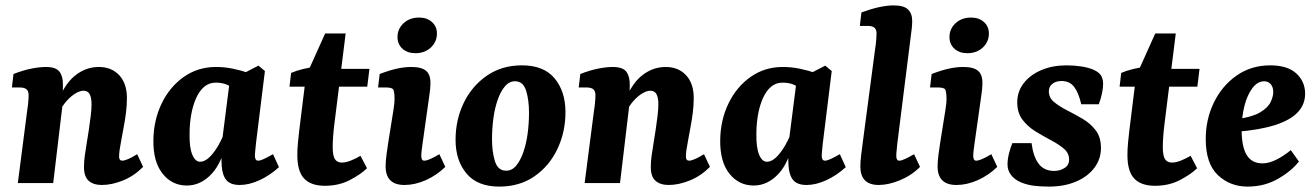

<svg xmlns="http://www.w3.org/2000/svg" viewBox="-20 -678 4868 711"><path d="M357 7Q326 7 308.5 -8.5Q291 -24 291 -59Q291 -81 294 -101.5Q297 -122 301 -147Q305 -171 309 -197.5Q313 -224 316 -249Q319 -274 319 -292Q319 -315 312.5 -328.5Q306 -342 289 -342Q277 -342 261 -333Q245 -324 228 -305.5Q211 -287 197 -259L187 -285Q216 -364 256.5 -397Q297 -430 346 -430Q393 -430 421.5 -399.5Q450 -369 450 -315Q450 -288 446.5 -260.5Q443 -233 438 -207Q433 -181 429 -158Q425 -137 423 -123Q421 -109 421 -98Q421 -83 433 -83Q440 -83 453.5 -88.5Q467 -94 488 -107L510 -60Q476 -26 435 -9.5Q394 7 357 7ZM46 0 81 -271Q83 -282 84.5 -298.5Q86 -315 86 -325Q86 -341 78 -347.5Q70 -354 54 -354H24L30 -404Q66 -418 96.5 -424Q127 -430 150 -430Q188 -430 201 -411.5Q214 -393 213 -363L212 -294L177 0Z M672 9Q617 9 582 -35Q547 -79 548 -159Q549 -234 579 -295.5Q609 -357 661 -393.5Q713 -430 780 -430Q812 -430 843 -423.5Q874 -417 897 -409L861 -340Q842 -354 823.5 -363Q805 -372 779 -372Q754 -372 736 -356.5Q718 -341 706 -314Q694 -287 688 -253Q682 -219 682 -182Q681 -132 692 -105.5Q703 -79 721 -79Q734 -79 747.5 -89Q761 -99 776 -120Q791 -141 805 -172L820 -165Q805 -79 764.5 -35Q724 9 672 9ZM868 7Q833 7 818 -11.5Q803 -30 801 -65Q800 -78 800 -100Q800 -122 800 -137L831 -380L937 -435L961 -415L928 -148Q927 -136 925.5 -122.5Q924 -109 924 -101Q924 -83 936 -83Q943 -83 955.5 -88.5Q968 -94 991 -107L1013 -59Q979 -28 940.5 -10.5Q902 7 868 7Z M1183 10Q1132 10 1106.5 -16.5Q1081 -43 1081 -104Q1081 -127 1083.5 -152Q1086 -177 1088 -194L1113 -396L1184 -554H1260L1218 -217Q1215 -193 1213.5 -171Q1212 -149 1212 -133Q1212 -102 1220 -89Q1228 -76 1246 -76Q1261 -76 1279.5 -83.5Q1298 -91 1315 -101L1339 -55Q1317 -33 1276 -11.5Q1235 10 1183 10ZM1052 -357 1058 -408Q1076 -416 1102.5 -422.5Q1129 -429 1157 -432L1201 -423H1348L1340 -357Z M1478 7Q1408 7 1408 -62Q1408 -81 1411.5 -107Q1415 -133 1418 -152L1437 -271Q1439 -286 1440 -293.5Q1441 -301 1441 -312Q1441 -344 1434 -349Q1427 -354 1410 -354H1380L1386 -404Q1423 -418 1450.5 -424Q1478 -430 1503 -430Q1541 -430 1557.5 -416Q1574 -402 1574 -372Q1574 -360 1572.5 -344.5Q1571 -329 1569 -318L1545 -148Q1543 -134 1541.5 -121.5Q1540 -109 1540 -101Q1540 -83 1551 -83Q1559 -83 1573 -89Q1587 -95 1607 -107L1629 -60Q1596 -28 1556 -10.5Q1516 7 1478 7ZM1518 -481Q1489 -481 1470.5 -497.5Q1452 -514 1452 -541Q1452 -571 1474.5 -592Q1497 -613 1532 -613Q1561 -613 1579.5 -596.5Q1598 -580 1598 -554Q1598 -523 1575.5 -502Q1553 -481 1518 -481Z M1829 13Q1748 13 1707.5 -35.5Q1667 -84 1667 -160Q1667 -234 1697 -296.5Q1727 -359 1782.5 -397.5Q1838 -436 1913 -436Q1994 -436 2034 -387.5Q2074 -339 2074 -263Q2074 -189 2044 -126Q2014 -63 1959 -25Q1904 13 1829 13ZM1852 -46Q1875 -45 1891 -64Q1907 -83 1918 -114.5Q1929 -146 1934 -184Q1939 -222 1939 -261Q1939 -307 1928.5 -341.5Q1918 -376 1889 -377Q1867 -378 1850.5 -359Q1834 -340 1823 -308.5Q1812 -277 1807 -239Q1802 -201 1802 -162Q1802 -117 1812.5 -82Q1823 -47 1852 -46Z M2456 7Q2425 7 2407.5 -8.5Q2390 -24 2390 -59Q2390 -81 2393 -101.5Q2396 -122 2400 -147Q2404 -171 2408 -197.5Q2412 -224 2415 -249Q2418 -274 2418 -292Q2418 -315 2411.5 -328.5Q2405 -342 2388 -342Q2376 -342 2360 -333Q2344 -324 2327 -305.5Q2310 -287 2296 -259L2286 -285Q2315 -364 2355.5 -397Q2396 -430 2445 -430Q2492 -430 2520.5 -399.5Q2549 -369 2549 -315Q2549 -288 2545.5 -260.5Q2542 -233 2537 -207Q2532 -181 2528 -158Q2524 -137 2522 -123Q2520 -109 2520 -98Q2520 -83 2532 -83Q2539 -83 2552.5 -88.5Q2566 -94 2587 -107L2609 -60Q2575 -26 2534 -9.5Q2493 7 2456 7ZM2145 0 2180 -271Q2182 -282 2183.5 -298.5Q2185 -315 2185 -325Q2185 -341 2177 -347.5Q2169 -354 2153 -354H2123L2129 -404Q2165 -418 2195.5 -424Q2226 -430 2249 -430Q2287 -430 2300 -411.5Q2313 -393 2312 -363L2311 -294L2276 0Z M2771 9Q2716 9 2681 -35Q2646 -79 2647 -159Q2648 -234 2678 -295.5Q2708 -357 2760 -393.5Q2812 -430 2879 -430Q2911 -430 2942 -423.5Q2973 -417 2996 -409L2960 -340Q2941 -354 2922.5 -363Q2904 -372 2878 -372Q2853 -372 2835 -356.5Q2817 -341 2805 -314Q2793 -287 2787 -253Q2781 -219 2781 -182Q2780 -132 2791 -105.5Q2802 -79 2820 -79Q2833 -79 2846.5 -89Q2860 -99 2875 -120Q2890 -141 2904 -172L2919 -165Q2904 -79 2863.5 -35Q2823 9 2771 9ZM2967 7Q2932 7 2917 -11.5Q2902 -30 2900 -65Q2899 -78 2899 -100Q2899 -122 2899 -137L2930 -380L3036 -435L3060 -415L3027 -148Q3026 -136 3024.5 -122.5Q3023 -109 3023 -101Q3023 -83 3035 -83Q3042 -83 3054.5 -88.5Q3067 -94 3090 -107L3112 -59Q3078 -28 3039.5 -10.5Q3001 7 2967 7Z M3234 7Q3166 7 3166 -62Q3166 -79 3169 -104Q3172 -129 3175 -151L3221 -499Q3223 -510 3224.5 -527.5Q3226 -545 3226 -553Q3226 -569 3218 -575.5Q3210 -582 3194 -582H3164L3170 -632Q3241 -658 3289 -658Q3327 -658 3342.5 -643Q3358 -628 3358 -600Q3358 -589 3356.5 -574Q3355 -559 3353 -546L3303 -148Q3302 -136 3300.5 -122.5Q3299 -109 3299 -101Q3299 -83 3310 -83Q3318 -83 3332 -89.5Q3346 -96 3365 -107L3387 -60Q3355 -28 3312.5 -10.5Q3270 7 3234 7Z M3522 7Q3452 7 3452 -62Q3452 -81 3455.5 -107Q3459 -133 3462 -152L3481 -271Q3483 -286 3484 -293.5Q3485 -301 3485 -312Q3485 -344 3478 -349Q3471 -354 3454 -354H3424L3430 -404Q3467 -418 3494.5 -424Q3522 -430 3547 -430Q3585 -430 3601.5 -416Q3618 -402 3618 -372Q3618 -360 3616.5 -344.5Q3615 -329 3613 -318L3589 -148Q3587 -134 3585.5 -121.5Q3584 -109 3584 -101Q3584 -83 3595 -83Q3603 -83 3617 -89Q3631 -95 3651 -107L3673 -60Q3640 -28 3600 -10.5Q3560 7 3522 7ZM3562 -481Q3533 -481 3514.5 -497.5Q3496 -514 3496 -541Q3496 -571 3518.5 -592Q3541 -613 3576 -613Q3605 -613 3623.5 -596.5Q3642 -580 3642 -554Q3642 -523 3619.5 -502Q3597 -481 3562 -481Z M3864 13Q3836 13 3810 10Q3784 7 3760 -3Q3737 -13 3724 -30Q3711 -47 3711 -69Q3711 -89 3717 -112Q3723 -135 3729 -148H3800Q3806 -99 3826 -72Q3846 -45 3884 -45Q3904 -45 3921.5 -55.5Q3939 -66 3939 -87Q3939 -111 3919.5 -127.5Q3900 -144 3871.5 -159Q3843 -174 3814.5 -191.5Q3786 -209 3766.5 -234.5Q3747 -260 3747 -299Q3747 -339 3771 -370Q3795 -401 3836.5 -418.5Q3878 -436 3929 -436Q3958 -436 3984 -432Q4010 -428 4029 -420Q4051 -410 4058 -397Q4065 -384 4065 -367Q4065 -353 4061 -333Q4057 -313 4049 -292H3984Q3974 -335 3957.5 -356.5Q3941 -378 3911 -378Q3890 -378 3877 -367.5Q3864 -357 3864 -340Q3864 -316 3883.5 -300Q3903 -284 3931.5 -269.5Q3960 -255 3989 -238Q4018 -221 4037.5 -195.5Q4057 -170 4057 -130Q4057 -89 4032.5 -56.5Q4008 -24 3964.5 -5.5Q3921 13 3864 13Z M4257 10Q4206 10 4180.5 -16.5Q4155 -43 4155 -104Q4155 -127 4157.5 -152Q4160 -177 4162 -194L4187 -396L4258 -554H4334L4292 -217Q4289 -193 4287.5 -171Q4286 -149 4286 -133Q4286 -102 4294 -89Q4302 -76 4320 -76Q4335 -76 4353.5 -83.5Q4372 -91 4389 -101L4413 -55Q4391 -33 4350 -11.5Q4309 10 4257 10ZM4126 -357 4132 -408Q4150 -416 4176.5 -422.5Q4203 -429 4231 -432L4275 -423H4422L4414 -357Z M4684 -436Q4748 -436 4780.5 -406Q4813 -376 4813 -331Q4813 -291 4785.5 -262Q4758 -233 4702 -215Q4646 -197 4560 -190L4562 -237Q4618 -245 4646.5 -262Q4675 -279 4685 -299.5Q4695 -320 4695 -337Q4695 -355 4686 -366Q4677 -377 4661 -377Q4637 -377 4618 -352Q4599 -327 4588.5 -286.5Q4578 -246 4578 -197Q4578 -134 4597 -103.5Q4616 -73 4655 -73Q4679 -73 4706 -86.5Q4733 -100 4760 -122L4790 -80Q4762 -44 4712 -15.5Q4662 13 4600 13Q4535 13 4490 -29.5Q4445 -72 4445 -163Q4445 -236 4475 -298Q4505 -360 4559 -398Q4613 -436 4684 -436Z"/></svg>

Font: Rasa
Style: Italic
Weight: 400
Italic angle: -7.10001°
Designer: Anna Giedrys (Yrsa+Rasa design), David Brezina (Yrsa art-direction, Rasa art-direction, design)
Foundry: Rosetta Type Foundry
Version: Version 2.004